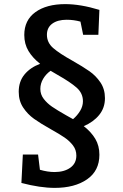

<svg xmlns="http://www.w3.org/2000/svg" viewBox="-20 -732 597 933"><path d="M463 20Q463 98 403 139.5Q343 181 246 181Q175 181 84 157L91 19H165L174 93Q212 104 245 104Q292 104 321.5 83Q351 62 351 24Q351 -4 334.5 -25.5Q318 -47 294 -63.5Q270 -80 227 -104Q177 -132 145.5 -154.5Q114 -177 92.5 -209.5Q71 -242 71 -286Q71 -336 99 -370Q127 -404 175 -422Q139 -450 118.5 -484Q98 -518 98 -562Q98 -634 152 -673Q206 -712 297 -712Q371 -712 463 -684L458 -563H384L371 -627Q338 -636 304 -636Q260 -636 234 -617Q208 -598 208 -563Q208 -525 238.5 -498.5Q269 -472 332 -437Q383 -408 414.5 -386Q446 -364 468 -331.5Q490 -299 490 -255Q490 -208 462 -173.5Q434 -139 387 -119Q423 -91 443 -57.5Q463 -24 463 20ZM301 -172Q330 -156 335 -153Q356 -171 369.5 -193.5Q383 -216 383 -240Q383 -279 352.5 -306Q322 -333 260 -368L226 -388Q204 -373 190 -349.5Q176 -326 176 -300Q176 -273 192.5 -251.5Q209 -230 233 -213.5Q257 -197 301 -172Z"/></svg>

Font: Bitter Pro SemiBold
Style: Regular
Weight: 600
Designer: Sol Matas, and Bitter project Authors
Foundry: Sol Matas
Version: Version 1.010